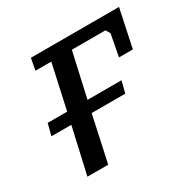

<svg xmlns="http://www.w3.org/2000/svg" viewBox="-124 -647 766 768"><g transform="rotate(-30 259.0 -262.5)"><path d="M101 -471H174L129 -266H39L25 -212H117L69 0H165L211 -212H366L380 -266H223L269 -471H424L436 -451L417 -350H481L518 -525H111Z"/></g></svg>

Font: PT Serif Caption
Style: Italic
Weight: 400
Italic angle: -12°
Designer: A.Korolkova, O.Umpeleva, V.Yefimov
Foundry: ParaType Ltd
Version: Version 1.000W OFL